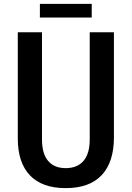

<svg xmlns="http://www.w3.org/2000/svg" viewBox="-20 -949 672 980"><path d="M70.8 -242.2V-784.2H194.3V-237.8Q194.3 -164.6 225.6 -127.7Q256.8 -90.8 315.4 -90.8Q374.5 -90.8 406.2 -127.7Q438 -164.6 438 -237.8V-784.2H561.5V-247.6Q561.5 -122.1 499.3 -55.4Q437 11.2 315.4 11.2Q194.8 11.2 132.8 -54Q70.8 -119.1 70.8 -242.2ZM183.6 -929.2H448.2V-859.4H183.6Z"/></svg>

Font: Decalotype Medium
Style: Regular
Weight: 500
Designer: Alfredo Marco Pradil
Foundry: Alfredo Marco Pradil
Version: Version 1.0